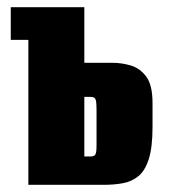

<svg xmlns="http://www.w3.org/2000/svg" viewBox="-20 -515 470 535"><path d="M59 0V-404H10V-495H215V-340H294Q319 -340 344.5 -332.5Q370 -325 387.5 -301.5Q405 -278 405 -228V-161Q405 -104 394.5 -71.5Q384 -39 365.5 -24Q347 -9 322.5 -4.5Q298 0 269 0ZM215 -79H232Q240 -79 243.5 -82Q247 -85 248 -92Q249 -99 249 -110V-206Q249 -222 248 -230.5Q247 -239 243.5 -242Q240 -245 232 -245H215Z"/></svg>

Font: Alumni Sans Black
Style: Regular
Weight: 900
Designer: Robert E. Leuschke
Foundry: Robert E. Leuschke
Version: Version 1.018